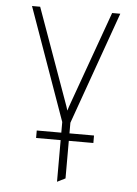

<svg xmlns="http://www.w3.org/2000/svg" viewBox="-54 -553 604 845"><g transform="rotate(5 248.0 -130.5)"><path d="M230 250V-14L53 -511H89L237 -99Q240 -91 242.5 -83.5Q245 -76 248 -66Q251 -76 253.5 -83.5Q256 -91 259 -99L407 -511H443L266 -14V232ZM121.5 66V33H374.5V66Z"/></g></svg>

Font: Overpass Thin
Style: Regular
Weight: 250
Designer: Delve Withrington, Dave Bailey, Thomas Jockin
Foundry: Delve Fonts LLC
Version: Version 4.000